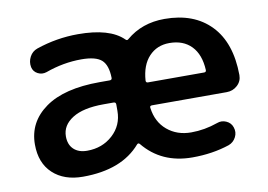

<svg xmlns="http://www.w3.org/2000/svg" viewBox="-63 -627 1025 734"><g transform="rotate(-10 449.5 -260.0)"><path d="M329 -249Q250 -249 208 -222.5Q166 -196 166 -153Q166 -121 185 -103Q204 -85 237 -85Q296 -85 336.5 -122Q377 -159 377 -215V-240Q377 -249 368 -249ZM617 -436Q569 -436 538 -403Q507 -370 503 -310Q503 -302 511 -302H729Q737 -302 737 -310Q734 -371 702.5 -403.5Q671 -436 617 -436ZM204 10Q131 10 87.5 -30.5Q44 -71 44 -143Q44 -230 117.5 -282.5Q191 -335 329 -335H368Q377 -335 377 -343Q376 -393 353.5 -413Q331 -433 275 -433Q205 -433 136 -408Q118 -402 101.5 -410.5Q85 -419 81 -437Q77 -458 87 -477Q97 -496 117 -503Q196 -530 279 -530Q402 -530 454 -479Q460 -472 466 -478Q527 -530 615 -530Q729 -530 794 -462.5Q859 -395 860 -269Q860 -245 842.5 -229Q825 -213 801 -213H511Q501 -213 503 -204Q510 -149 548 -117Q586 -85 641 -85Q693 -85 744 -103Q762 -110 780 -102Q798 -94 804 -76Q811 -56 801.5 -37.5Q792 -19 773 -12Q707 10 629 10Q509 10 439 -76Q434 -81 429 -76Q355 10 204 10Z"/></g></svg>

Font: Rounded Mplus 1c Bold
Style: Bold
Weight: 700
Version: Version 1.059.20150529